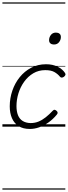

<svg xmlns="http://www.w3.org/2000/svg" viewBox="-20 -1053 564 1596"><path d="M228 19Q172 19 135 -4.5Q98 -28 79.5 -70.5Q61 -113 61 -169Q61 -236 82.5 -299Q104 -362 144 -411.5Q184 -461 239.5 -490Q295 -519 363 -519Q418 -519 459 -498.5Q500 -478 520 -447Q526 -438 524 -431Q522 -424 512 -415Q502 -408 493 -408Q484 -408 478 -416Q459 -439 431.5 -454.5Q404 -470 356 -470Q301 -470 257 -444Q213 -418 181.5 -374.5Q150 -331 133.5 -278Q117 -225 117 -171Q117 -127 129.5 -95.5Q142 -64 168.5 -47.5Q195 -31 234 -30Q270 -30 300.5 -42.5Q331 -55 360.5 -78.5Q390 -102 419 -133Q427 -142 435.5 -140Q444 -138 451 -131Q458 -125 459 -117Q460 -109 452 -100Q420 -61 382 -34.5Q344 -8 305 5.5Q266 19 228 19ZM428 -683Q411 -683 399.5 -692Q388 -701 388 -719Q388 -743 403 -762.5Q418 -782 445 -782Q463 -782 474.5 -773Q486 -764 486 -745Q486 -722 471 -702.5Q456 -683 428 -683ZM0 513H523V523H0ZM0 -20H523V0H0ZM0 -505H523V-500H0ZM0 -1033H523V-1023H0Z"/></svg>

Font: Playwrite IN Guides
Style: Regular
Weight: 400
Designer: Veronika Burian, José Scaglione
Foundry: TypeTogether
Version: Version 1.003